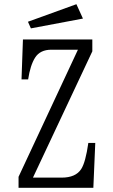

<svg xmlns="http://www.w3.org/2000/svg" viewBox="-20 -899 540 919"><path d="M345.7 -878.9 377 -810.1 127.9 -763.2 113.8 -794.9ZM89.8 -710H421.9V-653.3L137.7 -48.8H274.9Q342.3 -48.8 368.7 -89.8Q389.6 -122.1 402.8 -214.8H436L426.8 0H68.8V-52.7L353 -661.1H226.1Q171.9 -661.1 147.9 -623Q125 -586.9 114.7 -519H83Z"/></svg>

Font: BIZ UDMincho
Style: Regular
Weight: 400
Monospace: yes
Designer: TypeBank Co., Ltd.
Foundry: Morisawa Inc.
Version: Version 1.06